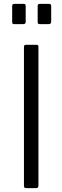

<svg xmlns="http://www.w3.org/2000/svg" viewBox="-20 -974 323 994"><path d="M169 -742Q175 -742 177 -739.5Q179 -737 179 -730V-15Q179 -6 176 -3Q173 0 164 0H118Q110 0 107 -2.5Q104 -5 104 -12V-730Q104 -737 106.5 -739.5Q109 -742 115 -742ZM113 -863Q113 -855 110 -852Q107 -849 98 -849H56Q48 -849 45.5 -851.5Q43 -854 43 -861V-942Q43 -954 53 -954H103Q113 -954 113 -943ZM245 -863Q245 -855 241.5 -852Q238 -849 230 -849H188Q180 -849 177.5 -851.5Q175 -854 175 -861V-942Q175 -954 185 -954H234Q245 -954 245 -943Z"/></svg>

Font: Libre Franklin Light
Style: Regular
Weight: 300
Designer: Pablo Impallari, Rodrigo Fuenzalida
Foundry: Impallari Type
Version: Version 1.002; ttfautohint (v1.5)